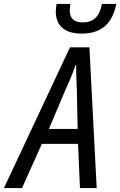

<svg xmlns="http://www.w3.org/2000/svg" viewBox="-79 -957 612 977"><path d="M337 -786C439 -786 493 -839 513 -937H440C426 -869 394 -843 342 -843C295 -843 276 -866 276 -904C276 -915 278 -925 279 -937H209C207 -927 205 -911 205 -899C205 -831 244 -786 337 -786ZM170 -301 254 -500C276 -546 293 -590 306 -627H309C308 -591 310 -543 312 -502L316 -301ZM-59 0H33L134 -225H318L328 0H413L376 -716H277Z"/></svg>

Font: Noto Sans Display SemiCondensed
Style: Italic
Weight: 400
Width: 4
Italic angle: -12°
Designer: Monotype Design Team
Foundry: Monotype Imaging Inc.
Version: Version 1.900